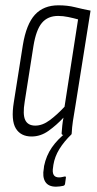

<svg xmlns="http://www.w3.org/2000/svg" viewBox="-20 -508 366 723"><path d="M99 6Q58 6 39.5 -24.5Q21 -55 32 -123L66 -338Q79 -417 111.5 -452.5Q144 -488 200 -488Q234 -488 262 -481Q290 -474 321 -468L265 -116Q258 -75 254.5 -51.5Q251 -28 250 -6Q250 0 244 0H218Q212 0 212 -6Q213 -20 214.5 -35Q216 -50 219 -65Q193 -37 163 -15.5Q133 6 99 6ZM113 -35Q140 -35 167.5 -55.5Q195 -76 223 -106L274 -435Q256 -440 236.5 -444Q217 -448 199 -448Q160 -448 138 -422Q116 -396 106 -335L73 -125Q65 -77 75 -56Q85 -35 113 -35ZM191 195Q162 195 150.5 176.5Q139 158 145 126L146 117Q154 78 175.5 47Q197 16 233 -12L249 -2Q221 25 203.5 53.5Q186 82 181 113L180 121Q173 160 202 160Q208 160 212.5 159Q217 158 222 157Q225 156 227 157Q229 158 228 162L225 184Q224 191 217 192Q212 193 205 194Q198 195 191 195Z"/></svg>

Font: Sofia Sans Extra Condensed Light
Style: Italic
Weight: 300
Italic angle: -9°
Version: Version 4.100